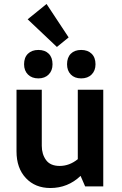

<svg xmlns="http://www.w3.org/2000/svg" viewBox="-20 -937 611 965"><path d="M266 -701 119 -840 214 -917 325 -749ZM317 -614Q317 -648 336 -667Q355 -686 388 -686Q421 -686 440.5 -667Q460 -648 460 -614Q460 -582 440.5 -562.5Q421 -543 388 -543Q355 -543 336 -562.5Q317 -582 317 -614ZM173 -543Q140 -543 120.5 -562.5Q101 -582 101 -614Q101 -648 120.5 -667Q140 -686 173 -686Q206 -686 225 -667Q244 -648 244 -614Q244 -582 224.5 -562.5Q205 -543 173 -543ZM233 8Q157 8 110 -42Q63 -92 63 -176V-486H190V-204Q190 -162 211.5 -132.5Q233 -103 280 -103Q329 -103 371 -137V-486H499V0H408L385 -53Q321 8 233 8Z"/></svg>

Font: Cantarell
Style: Bold
Weight: 700
Designer: Dave Crossland, Nikolaus Waxweiler, Florian Fecher, Jacques Le Bailly, Eben Sorkin, Alexei Vanyashin, Alexios Zavras, Em
Version: Version 0.303